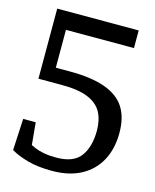

<svg xmlns="http://www.w3.org/2000/svg" viewBox="-102 -718 645 799"><g transform="rotate(15 220.5 -319.0)"><path d="M198 10Q136 10 92 -2.5Q48 -15 20 -32L27 -168H81L90 -72Q96 -69 110 -63Q124 -57 146.5 -52.5Q169 -48 201 -48Q276 -48 306 -89.5Q336 -131 336 -200Q336 -246 318.5 -278.5Q301 -311 259.5 -328.5Q218 -346 146 -346H45V-648H396V-572H103V-409H164Q256 -409 315 -388Q374 -367 401.5 -324.5Q429 -282 429 -215Q429 -147 402 -96.5Q375 -46 323.5 -18Q272 10 198 10Z"/></g></svg>

Font: Faustina VF Beta
Style: Regular
Weight: 400
Designer: Alfonso Garcia
Foundry: Omnibus-Type
Version: Version 1.006